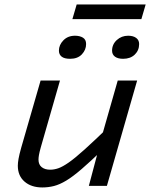

<svg xmlns="http://www.w3.org/2000/svg" viewBox="-20 -821 663 848"><path d="M372.4 0 421.1 -183.4H419.5L500 -465.3H585.7L452.1 0ZM462.9 -263.6 435.7 -162Q379.8 -108.1 340.5 -74.3Q301.2 -40.5 272.3 -23.2Q243.4 -5.9 218.5 0.5Q193.5 6.9 166.8 6.9Q118.2 6.9 88.5 -18.8Q58.7 -44.5 58.7 -89.1Q58.7 -101.4 61.9 -119.8Q65.1 -138.2 73.5 -168L159.3 -465.3H244.9L160.3 -170.8Q154.1 -148.6 152.1 -136.6Q150 -124.5 150 -116.1Q150 -94.1 164.1 -82.8Q178.2 -71.5 201.6 -71.5Q219.2 -71.5 237.7 -77.9Q256.3 -84.3 283.8 -103.4Q311.2 -122.5 353.9 -161Q396.6 -199.5 462.9 -263.6ZM299.7 -736.5 318.7 -801.4H623.4L604.4 -736.5ZM289.6 -561.3Q264.2 -561.3 252.2 -570.9Q240.2 -580.5 240.2 -597.3Q240.2 -622.6 260 -642.9Q279.7 -663.2 311.2 -663.2Q332.3 -663.2 346.3 -654.7Q360.3 -646.1 360.3 -626.6Q360.3 -600.9 341.7 -581.1Q323.2 -561.3 289.6 -561.3ZM523.8 -561.3Q500.6 -561.3 487.8 -570.7Q475 -580.2 475 -597.3Q475 -625.1 495.9 -644.2Q516.7 -663.2 546 -663.2Q568.2 -663.2 581.3 -653.6Q594.5 -644 594.5 -626.6Q594.5 -598.4 575.1 -579.8Q555.8 -561.3 523.8 -561.3Z"/></svg>

Font: Intel One Mono Light
Style: Italic
Weight: 300
Italic angle: -16°
Monospace: yes
Designer: Fred Shallcrass
Foundry: Frere-Jones Type LLC
Version: Version 1.004